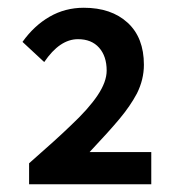

<svg xmlns="http://www.w3.org/2000/svg" viewBox="-20 -909 460 495"><path d="M162 -585Q208 -628 231.5 -663Q255 -698 255 -727Q255 -764 235.5 -786Q216 -808 181 -808Q134 -808 94 -749L38 -801Q68 -843 108 -866Q148 -889 196 -889Q267 -889 309 -850.5Q351 -812 351 -742Q351 -704 333 -668Q316 -636 288.5 -603Q261 -570 211 -517H370V-434H55V-488Q128 -552 162 -585Z"/></svg>

Font: Merged Yaku Han JP SemiBold
Style: Regular
Weight: 600
Designer: Ryoko NISHIZUKA 西塚涼子 (kana, bopomofo & ideographs); Paul D. Hunt (Latin, Greek & Cyrillic); Sandoll Communications 산돌커뮤니
Foundry: Adobe
Version: Version 2.004